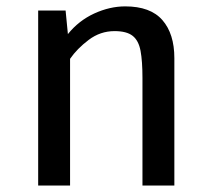

<svg xmlns="http://www.w3.org/2000/svg" viewBox="-20 -573 655 593"><path d="M97.9 0V-540.5H182.6L189.7 -467.7Q223.1 -509.2 271 -531.3Q319 -553.3 366.7 -553.3Q444.6 -553.3 481.5 -511Q518.5 -468.7 518.5 -393.3V0H420V-332.8Q420 -384.1 414.1 -415.9Q408.2 -447.7 389.7 -462.3Q371.3 -476.9 333.8 -476.9Q289.7 -476.9 253.8 -449.7Q217.9 -422.6 196.4 -391.3V0Z"/></svg>

Font: Fira Code Retina
Style: Regular
Weight: 450
Monospace: yes
Designer: Carrois Corporate, Edenspiekermann AG, Nikita Prokopov
Foundry: Carrois Corporate, Edenspiekermann AG, Nikita Prokopov
Version: Version 6.002